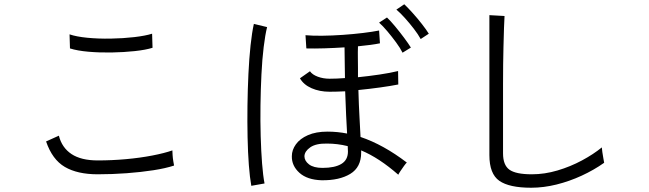

<svg xmlns="http://www.w3.org/2000/svg" viewBox="-20 -863 3040 900"><path d="M438 -46Q343 -46 284 -80.5Q225 -115 196 -200L256 -227Q270 -171 315 -141Q360 -111 438 -111Q505 -111 571 -117Q637 -123 694 -134Q751 -145 788 -158Q788 -152 789 -136.5Q790 -121 792.5 -106.5Q795 -92 796 -87Q757 -74 699 -65Q641 -56 573.5 -51Q506 -46 438 -46ZM308 -636 306 -702Q338 -691 389.5 -686Q441 -681 499 -682Q557 -683 609 -689Q661 -695 693 -705L695 -639Q663 -629 612 -623.5Q561 -618 504 -617Q447 -616 395 -620.5Q343 -625 308 -636Z M1488 -18Q1420 -20 1383.5 -53Q1347 -86 1348 -131Q1348 -160 1367 -186.5Q1386 -213 1423.5 -229.5Q1461 -246 1515 -246Q1562 -246 1607 -237Q1605 -275 1602.5 -322Q1600 -369 1598 -435Q1578 -434 1559.5 -433.5Q1541 -433 1525 -433Q1478 -433 1440.5 -449.5Q1403 -466 1386 -496L1433 -529Q1444 -513 1469.5 -503.5Q1495 -494 1525 -494Q1557 -494 1597 -497Q1596 -529 1596 -564.5Q1596 -600 1595 -641Q1549 -638 1501.5 -636.5Q1454 -635 1416 -636L1412 -698Q1444 -695 1490 -695.5Q1536 -696 1586.5 -699.5Q1637 -703 1682 -708.5Q1727 -714 1757 -720L1761 -660Q1722 -652 1658 -646Q1657 -618 1657.5 -593Q1658 -568 1658 -544Q1658 -533 1658 -522Q1658 -511 1658 -501Q1708 -506 1758.5 -513.5Q1809 -521 1846 -530L1847 -467Q1812 -460 1761.5 -453Q1711 -446 1660 -441Q1662 -368 1665 -316.5Q1668 -265 1670 -221Q1777 -185 1887 -101Q1883 -98 1874 -85.5Q1865 -73 1857 -61Q1849 -49 1847 -44Q1757 -123 1673 -158V-148Q1673 -79 1622 -48Q1571 -17 1488 -18ZM1158 8Q1151 -30 1146.5 -89Q1142 -148 1140.5 -220Q1139 -292 1140 -368Q1141 -444 1144.5 -517Q1148 -590 1154.5 -650.5Q1161 -711 1170 -751L1232 -736Q1223 -700 1216 -642.5Q1209 -585 1205.5 -514.5Q1202 -444 1201 -369.5Q1200 -295 1202 -224.5Q1204 -154 1208.5 -96.5Q1213 -39 1220 -3ZM1492 -76Q1549 -76 1580 -94.5Q1611 -113 1611 -153Q1611 -157 1610.5 -163.5Q1610 -170 1610 -178Q1562 -190 1513 -190Q1461 -191 1434.5 -172.5Q1408 -154 1407 -131Q1407 -109 1428.5 -92.5Q1450 -76 1492 -76ZM1952 -680Q1940 -702 1920 -728Q1900 -754 1878 -778.5Q1856 -803 1838 -818L1875 -843Q1891 -828 1914 -802.5Q1937 -777 1958 -750Q1979 -723 1990 -705ZM1867 -616Q1856 -638 1836.5 -664.5Q1817 -691 1796 -716Q1775 -741 1757 -757L1794 -781Q1810 -766 1832 -739.5Q1854 -713 1874.5 -685.5Q1895 -658 1906 -640Z M2470 17Q2367 17 2320.5 -15.5Q2274 -48 2274 -136V-792L2345 -788Q2344 -772 2342.5 -732Q2341 -692 2340 -642Q2339 -605 2338.5 -561Q2338 -517 2338 -468V-144Q2338 -89 2368 -67.5Q2398 -46 2473 -46Q2533 -46 2593.5 -64Q2654 -82 2708 -111Q2762 -140 2801 -172Q2801 -166 2803.5 -150Q2806 -134 2808.5 -119.5Q2811 -105 2812 -100Q2764 -66 2706.5 -39.5Q2649 -13 2588.5 2Q2528 17 2470 17Z"/></svg>

Font: Zen Kaku Gothic New
Style: Regular
Weight: 400
Designer: Yoshimichi Ohira
Foundry: Positype
Version: Version 1.001